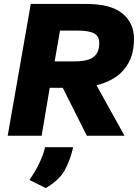

<svg xmlns="http://www.w3.org/2000/svg" viewBox="-20 -688 699 973"><path d="M19 0 136 -668H417Q542 -668 600.5 -619.5Q659 -571 659 -492Q659 -421 633 -372.5Q607 -324 564 -296Q521 -268 469 -256L611 0H420L298 -243H232L191 0ZM257 -377H358Q403 -377 430 -386.5Q457 -396 470 -416.5Q483 -437 483 -470Q483 -505 456.5 -519Q430 -533 372 -533H284ZM212 265 129 224Q158 183 178.5 140Q199 97 206 68L208 58H351L349 65Q334 130 306 178Q278 226 212 265Z"/></svg>

Font: Gantari ExtraBold
Style: Italic
Weight: 800
Italic angle: -10°
Designer: Anugrah Pasau
Foundry: Lafontype
Version: Version 1.000